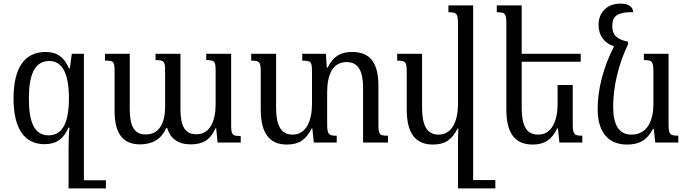

<svg xmlns="http://www.w3.org/2000/svg" viewBox="-20 -790 3812 1064"><path d="M378 -492 367 -411H362C337 -472 297 -502 233 -502C117 -502 55 -415 55 -245C55 -73 118 9 227 9C294 9 333 -22 360 -83H365C361 -43 360 -5 360 42V254H567V209H445V-492ZM249 -40C169 -40 140 -116 140 -244C140 -372 170 -452 253 -452C327 -452 362 -379 362 -245C362 -86 312 -40 249 -40Z M1123 -492V-457C1172 -457 1175 -449 1175 -391V-213C1175 -120 1144 -46 1068 -46C1004 -46 980 -92 980 -187V-492H842V-457C891 -457 895 -450 895 -391V-199C895 -111 865 -45 787 -45C721 -45 699 -95 699 -187V-492H562V-454C610 -454 615 -450 615 -393V-175C615 -50 661 10 756 10C822 10 874 -17 901 -81H906C924 -23 965 10 1037 10C1102 10 1145 -13 1174 -79H1178L1186 0H1314V-36C1266 -36 1261 -44 1261 -99V-492Z M2077 -104V-315C2077 -443 2030 -502 1932 -502C1867 -502 1828 -479 1795 -415H1791L1786 -492H1655V-454C1704 -454 1709 -448 1709 -391V-214C1709 -122 1678 -44 1601 -44C1533 -44 1510 -102 1510 -195V-492H1372V-454C1419 -454 1425 -448 1425 -389V-183C1425 -48 1476 11 1570 11C1637 11 1676 -16 1707 -78H1711L1719 0H1846V-38C1802 -38 1793 -44 1793 -103V-278C1793 -376 1823 -446 1901 -446C1969 -446 1992 -390 1992 -304V0H2130V-38C2082 -38 2077 -44 2077 -104Z M2379 11C2446 11 2485 -16 2516 -78H2520C2519 -54 2518 -29 2518 -5V254H2725V208H2602V-760H2465V-722C2511 -722 2518 -716 2518 -655V-214C2518 -122 2487 -44 2410 -44C2342 -44 2319 -102 2319 -195V-492H2181V-454C2228 -454 2234 -448 2234 -389V-183C2234 -48 2285 11 2379 11Z M3154 -319H3070V-214C3070 -122 3039 -44 2962 -44C2894 -44 2871 -99 2871 -195V-448H3198V-492H2871V-760H2733V-722C2780 -722 2786 -716 2786 -657V-183C2786 -48 2837 11 2931 11C2998 11 3037 -16 3068 -78H3072L3080 0H3207V-38C3163 -38 3154 -44 3154 -103Z M3454 11C3521 11 3563 -10 3599 -76H3603L3611 0H3739V-38C3693 -38 3685 -44 3685 -103V-492H3548V-457C3594 -457 3601 -451 3601 -389V-214C3601 -124 3569 -44 3479 -44C3409 -44 3378 -100 3378 -198C3378 -309 3406 -430 3460 -544V-559C3397 -572 3373 -597 3373 -645C3373 -696 3393 -723 3489 -723C3487 -752 3465 -770 3418 -770C3343 -770 3297 -720 3297 -653C3297 -591 3330 -551 3383 -533C3323 -418 3292 -294 3292 -186C3292 -50 3357 11 3454 11Z"/></svg>

Font: Noto Serif Armenian SemiCondensed
Style: Regular
Weight: 400
Width: 4
Designer: Monotype Design Team
Foundry: Monotype Imaging Inc.
Version: Version 2.008